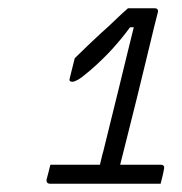

<svg xmlns="http://www.w3.org/2000/svg" viewBox="-20 -817 440 465"><path d="M102 -418H222Q224 -426 225.5 -432.5Q227 -439 228 -443Q229 -445 234.5 -468Q240 -491 249 -527Q258 -563 268 -604Q278 -645 287.5 -684Q297 -723 304 -751H295Q276 -725 253 -699.5Q230 -674 199 -647Q178 -629 169 -624Q160 -619 155 -619Q146 -619 149 -628L161 -676Q175 -690 194 -708Q213 -726 226 -738Q242 -752 258.5 -768Q275 -784 290 -797H354Q365 -797 362 -786Q361 -783 353.5 -752.5Q346 -722 335 -676Q324 -630 311.5 -579.5Q299 -529 288 -485.5Q277 -442 271 -418H369Q380 -418 377 -407Q376 -400 373.5 -390Q371 -380 369 -372H102Q91 -372 93 -383Q95 -391 97.5 -400Q100 -409 102 -418Z"/></svg>

Font: Recursive Sn Lnr St Lt
Style: Italic
Weight: 300
Italic angle: -15°
Version: Version 1.079;hotconv 1.0.112;makeotfexe 2.5.65598; ttfautoh